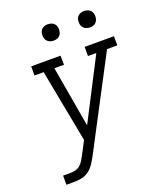

<svg xmlns="http://www.w3.org/2000/svg" viewBox="-167 -1041 956 1144"><g transform="rotate(-20 311.0 -468.5)"><path d="M53 0V-58H99Q115 -58 131.5 -62Q148 -66 161 -77Q174 -88 182.5 -102.5Q191 -117 199 -131L243 -215L155 -677H97V-735H283L284 -677H223L290 -291L489 -677H436V-735H622V-677H557L256 -104Q244 -82 229.5 -60.5Q215 -39 194 -24Q173 -9 148.5 -4.5Q124 0 100 0ZM506 -833Q493 -833 482 -837.5Q471 -842 463.5 -851Q456 -860 454 -872.5Q452 -885 454 -898Q455 -906 460 -914.5Q465 -923 472.5 -928Q480 -933 488.5 -935Q497 -937 505 -937Q518 -937 529.5 -932.5Q541 -928 548 -919Q555 -910 557.5 -897.5Q560 -885 557 -872Q556 -864 551 -855.5Q546 -847 539 -842Q532 -837 523 -835Q514 -833 506 -833ZM276 -833Q263 -833 252 -837.5Q241 -842 233.5 -851Q226 -860 224 -872.5Q222 -885 224 -898Q225 -906 230 -914.5Q235 -923 242.5 -928Q250 -933 258.5 -935Q267 -937 275 -937Q288 -937 299.5 -932.5Q311 -928 318 -919Q325 -910 327.5 -897.5Q330 -885 327 -872Q326 -864 321 -855.5Q316 -847 309 -842Q302 -837 293 -835Q284 -833 276 -833Z"/></g></svg>

Font: Iosevka HT Light Extended
Style: Italic
Weight: 300
Width: 7
Italic angle: -9°
Monospace: yes
Designer: Belleve Invis
Foundry: Belleve Invis
Version: Version 32.3.0; ttfautohint (v1.8.4)